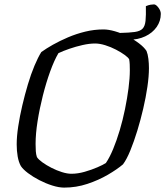

<svg xmlns="http://www.w3.org/2000/svg" viewBox="-20 -854 752 874"><path d="M272 0Q248 0 218 -9.5Q188 -19 159 -34Q130 -49 107.5 -66Q85 -83 75 -98Q65 -116 60.5 -141.5Q56 -167 56 -197Q56 -233 63 -279Q70 -325 81.5 -374Q93 -423 107 -470Q121 -517 137 -555Q153 -593 168 -617Q190 -633 221 -650.5Q252 -668 289.5 -684Q327 -700 368 -710Q409 -720 451 -720Q474 -720 503.5 -711.5Q533 -703 561.5 -688.5Q590 -674 613 -656.5Q636 -639 647 -622Q653 -607 655.5 -586Q658 -565 658 -544Q658 -507 651 -459Q644 -411 632 -359.5Q620 -308 605 -259Q590 -210 573.5 -169.5Q557 -129 540 -106Q513 -83 471 -58.5Q429 -34 378 -17Q327 0 272 0ZM305 -63Q334 -63 365.5 -72Q397 -81 423.5 -92.5Q450 -104 462 -112Q479 -137 495 -175.5Q511 -214 525 -261Q539 -308 549 -357Q559 -406 565 -452Q571 -498 571 -534Q571 -548 570.5 -560.5Q570 -573 568 -584Q564 -592 547.5 -604Q531 -616 508 -628Q485 -640 459.5 -648Q434 -656 413 -656Q387 -656 356 -649Q325 -642 296 -632Q267 -622 246 -612Q227 -580 208.5 -529Q190 -478 175 -418.5Q160 -359 151 -302Q142 -245 142 -199Q142 -180 143 -165.5Q144 -151 148 -139Q155 -128 173 -115Q191 -102 214.5 -90Q238 -78 262 -70.5Q286 -63 305 -63ZM566 -673Q557 -673 545 -675Q533 -677 524 -681L525 -704Q569 -705 593.5 -708.5Q618 -712 629 -723.5Q640 -735 642.5 -759.5Q645 -784 644 -826Q656 -831 665 -832.5Q674 -834 681 -834Q690 -834 701 -819.5Q712 -805 712 -791Q712 -758 693 -731Q674 -704 641 -688.5Q608 -673 566 -673Z"/></svg>

Font: Texturina 12pt Light
Style: Italic
Weight: 300
Italic angle: -11°
Designer: Guillermo Torres Carreño
Foundry: Omnibus-Type
Version: Version 1.002